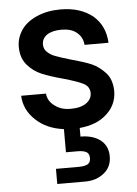

<svg xmlns="http://www.w3.org/2000/svg" viewBox="-56 -603 647 909"><g transform="rotate(-5 267.0 -149.0)"><path d="M486 -154C486 -154 486 -154 486 -154C485 -189 476 -218 457 -239C438 -260 416 -277 391 -288C365 -299 332 -309 292 -320C292 -320 292 -320 292 -320C262 -329 239 -336 224 -342C209 -347 196 -355 185 -365C174 -375 169 -387 169 -402C169 -402 169 -402 169 -402C169 -421 177 -436 193 -447C209 -458 232 -464 262 -464C262 -464 262 -464 262 -464C293 -464 317 -457 335 -442C353 -427 363 -408 365 -383C365 -383 479 -383 479 -383C479 -383 479 -383 479 -383C476 -438 456 -481 418 -513C379 -544 329 -560 266 -560C266 -560 266 -560 266 -560C224 -560 187 -553 155 -539C122 -525 97 -506 80 -482C63 -457 54 -430 54 -401C54 -401 54 -401 54 -401C54 -365 64 -336 83 -314C102 -292 124 -276 150 -265C176 -254 210 -243 251 -232C251 -232 251 -232 251 -232C294 -220 325 -209 345 -199C364 -189 374 -174 374 -153C374 -153 374 -153 374 -153C374 -134 365 -118 348 -106C330 -93 305 -87 273 -87C273 -87 273 -87 273 -87C242 -87 217 -95 197 -111C176 -126 165 -146 163 -169C163 -169 45 -169 45 -169C45 -169 45 -169 45 -169C47 -124 65 -86 100 -53C135 -20 179 -1 233 6C233 6 233 116 233 116C233 116 288 116 288 116C288 116 288 116 288 116C307 116 321 119 330 124C339 129 344 139 344 153C344 153 344 153 344 153C344 167 339 177 330 182C321 187 307 190 288 190C288 190 179 190 179 190C179 190 179 262 179 262C179 262 311 262 311 262C311 262 311 262 311 262C348 262 378 252 402 232C426 213 438 186 438 153C438 153 438 153 438 153C438 120 426 94 402 75C378 57 347 48 308 48C308 48 308 7 308 7C308 7 308 7 308 7C363 2 406 -15 438 -45C470 -74 486 -111 486 -154Z"/></g></svg>

Font: Girnar Poppins
Style: Medium
Weight: 500
Designer: Ninad Kale (Devanagari), Jonny Pinhorn (Latin)
Foundry: Indian Type Foundry
Version: ""